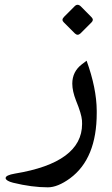

<svg xmlns="http://www.w3.org/2000/svg" viewBox="-20 -574 476 813"><path d="M322.3 -546.9C317.9 -551.3 313 -553.7 308.6 -553.7C304.2 -553.7 300.3 -551.8 295.9 -547.4L251.5 -502.9C247.1 -498.5 244.6 -494.1 244.6 -490.2C244.6 -486.3 246.6 -482.9 250 -479.5L297.4 -432.1C301.3 -428.7 305.2 -426.8 308.6 -426.8C312.5 -426.8 316.4 -428.7 320.3 -432.1L368.2 -480C371.6 -483.4 373 -486.8 373 -490.2C373 -493.7 371.1 -497.6 367.7 -501ZM35.2 199.7C88.9 212.9 138.2 219.2 182.6 219.2C210.4 219.2 241.7 206.5 276.4 181.2C352.1 125.5 389.6 33.2 389.6 -95.2V-105C389.2 -169.4 374.5 -240.2 346.7 -316.9L326.7 -301.8C299.8 -281.2 286.1 -253.9 286.1 -219.7C286.1 -198.7 291.5 -174.8 301.8 -148.4C317.4 -110.4 325.7 -82.5 327.1 -64.5C327.6 -59.1 327.6 -54.2 327.6 -49.3C327.6 59.6 232.9 129.9 43 161.1C17.1 165.5 3.9 171.9 3.9 179.7V181.2C5.4 188.5 16.1 194.8 35.2 199.7Z"/></svg>

Font: Gandom
Style: Regular
Weight: 400
Foundry: DejaVu fonts team - Redesigned by Saber Rastikerdar - Based on Samim Font
Version: Version 0.8